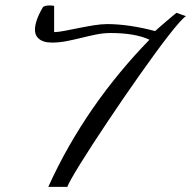

<svg xmlns="http://www.w3.org/2000/svg" viewBox="-20 -687 721 724"><path d="M162.1 17.6Q197.8 -61.5 240.5 -136.2Q283.2 -210.9 331.5 -280.5Q379.9 -350.1 433.1 -414.3Q486.3 -478.5 543.5 -537.1Q530.8 -543.5 514.2 -548.3Q497.6 -553.2 478.5 -556.4Q459.5 -559.6 439.2 -561Q418.9 -562.5 398.4 -562.5Q370.1 -562.5 342.5 -556.9Q314.9 -551.3 287.4 -544.4Q259.8 -537.6 231.7 -532Q203.6 -526.4 174.8 -526.4Q167.5 -526.4 156.7 -527.8Q146 -529.3 136 -534.4Q126 -539.6 118.9 -549.3Q111.8 -559.1 111.8 -576.2Q111.8 -590.3 118.4 -610.6Q125 -630.9 141.1 -658.7Q143.6 -663.1 151.6 -664.8Q159.7 -666.5 168 -666.5Q174.8 -666.5 179.4 -665.8Q184.1 -665 184.1 -664.1V-565.9Q198.2 -565.9 222.9 -570.6Q247.6 -575.2 276.1 -581.1Q304.7 -586.9 333.5 -591.6Q362.3 -596.2 384.3 -596.2Q424.3 -596.2 470.9 -589.4Q517.6 -582.5 564.9 -569.8Q575.2 -579.1 586.2 -588.6Q597.2 -598.1 607.7 -607.2Q618.2 -616.2 627.9 -624.3Q637.7 -632.3 645.5 -638.7L681.2 -626Q672.9 -621.1 655.5 -601.6Q638.2 -582 615 -552.2Q591.8 -522.5 563.7 -483.9Q535.6 -445.3 505.4 -402.6Q475.1 -359.9 444.1 -314.5Q413.1 -269 383.8 -225.3Q354.5 -181.6 328.6 -141.6Q302.7 -101.6 282.7 -69.3Q262.7 -37.1 249.8 -14.2Q236.8 8.8 233.9 17.6Z"/></svg>

Font: Meddon
Style: Regular
Weight: 400
Designer: Vernon Adams
Foundry: Vernon Adams
Version: Version 1.000